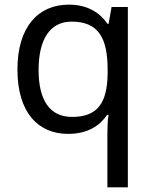

<svg xmlns="http://www.w3.org/2000/svg" viewBox="-20 -566 655 826"><path d="M442 11V240H530V-536H460L447 -463H443C411 -509 360 -546 276 -546C145 -546 55 -451 55 -267C55 -83 143 10 273 10C358 10 410 -26 441 -72H447C443 -49 442 -13 442 11ZM290 -63C192 -63 146 -138 146 -265C146 -392 192 -473 288 -473C404 -473 443 -402 443 -266V-248C441 -123 400 -63 290 -63Z"/></svg>

Font: Noto Sans Newa
Style: Regular
Weight: 400
Designer: Monotype Design Team
Foundry: Monotype Imaging Inc.
Version: Version 2.007